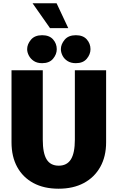

<svg xmlns="http://www.w3.org/2000/svg" viewBox="-20 -1127 715 1167"><path d="M240 -700V-278Q240 -196 263.5 -158Q287 -120 337 -120Q387 -120 411 -158.5Q435 -197 435 -278V-700H625V-262Q625 -176 589.5 -112.5Q554 -49 489.5 -14.5Q425 20 336 20Q247 20 183 -14.5Q119 -49 84.5 -112Q50 -175 50 -262V-700ZM145 -828Q145 -858 168 -885.5Q191 -913 236 -913Q280 -913 302.5 -887.5Q325 -862 325 -828Q325 -797 302.5 -770Q280 -743 236 -743Q206 -743 186 -756Q166 -769 155.5 -789Q145 -809 145 -828ZM350 -828Q350 -858 373 -885.5Q396 -913 441 -913Q485 -913 507.5 -887.5Q530 -862 530 -828Q530 -797 507.5 -770Q485 -743 441 -743Q411 -743 390.5 -756Q370 -769 360 -789Q350 -809 350 -828ZM178 -1107H324L395 -956H284Z"/></svg>

Font: Moderustic ExtraBold
Style: Regular
Weight: 800
Designer: Tural Alisoy
Foundry: TAFT Foundry
Version: Version 2.120